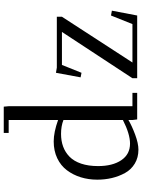

<svg xmlns="http://www.w3.org/2000/svg" viewBox="116 -886 776 1049"><g transform="rotate(-90 504.5 -361.0)"><path d="M47.9 -217.8Q47.9 -266.1 61 -308.3Q74.2 -350.6 99.4 -384Q124.5 -417.5 165 -436.8Q205.6 -456.1 256.8 -456.1Q307.1 -456.1 374 -432.1V-702.1H303.2V-729H446.8L449.2 -702.1V-25.9H522V0H377L374 -23.9V-47.9Q342.8 -29.3 294.4 -11.2Q246.1 6.8 211.9 6.8Q168.5 6.8 135.5 -13.2Q102.5 -33.2 84.2 -66.7Q65.9 -100.1 56.9 -138.2Q47.9 -176.3 47.9 -217.8ZM122.1 -213.9Q122.1 -134.3 154.3 -86.7Q186.5 -39.1 245.1 -39.1Q297.4 -39.1 374 -78.1V-402.8Q340.3 -416 297.9 -416Q259.8 -416 228.5 -404.5Q197.3 -393.1 173.1 -369.4Q148.9 -345.7 135.5 -306.2Q122.1 -266.6 122.1 -213.9ZM602.1 0V-25.9L855 -411.1H674.8L631.8 -304.2L606.9 -309.1L631.8 -443.8L660.2 -439H938V-411.1L688 -25.9H897.9L944.8 -143.1L971.2 -138.2L944.8 0Z"/></g></svg>

Font: Dehuti
Style: Book
Weight: 400
Version: Version 1.2